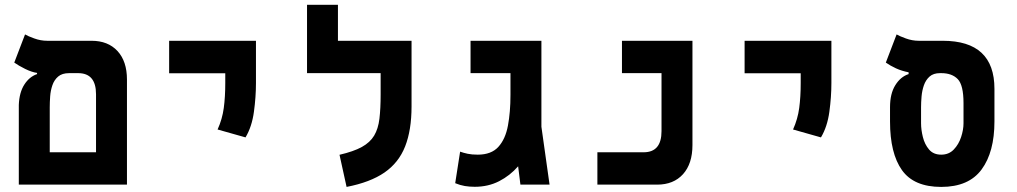

<svg xmlns="http://www.w3.org/2000/svg" viewBox="-20 -752 4142 782"><path d="M56.6 0V-324.7Q58.6 -375.5 79.1 -407.5Q99.6 -439.5 130.9 -450.2V-455.1Q109.4 -458 82.3 -471.4Q55.2 -484.9 38.1 -497.1L82 -611.8Q93.3 -605 119.4 -595.5Q145.5 -585.9 172.4 -585.9H353Q419.9 -585.9 458.5 -544.2Q497.1 -502.4 497.1 -428.2V0ZM261.7 -454.1Q232.9 -454.1 216.8 -440.2Q200.7 -426.3 193.4 -404.8Q186 -383.3 184.3 -359.4Q182.6 -335.4 182.6 -315.4V-131.8H371.1V-368.2Q371.1 -454.1 298.3 -454.1Z M980 -192.4 866.2 -224.6Q885.3 -266.6 891.4 -312Q897.5 -357.4 897.5 -414.1V-453.6H668.9V-585.9H1022.5V-414.1Q1022.5 -357.4 1014.2 -296.6Q1005.9 -235.8 980 -192.4Z M1656.2 -585.9V-318.4Q1656.2 -222.2 1630.1 -155.8Q1604 -89.4 1545.9 -49.3Q1487.8 -9.3 1391.6 9.3L1362.8 -121.6Q1419.9 -134.8 1453.6 -153.3Q1487.3 -171.9 1503.9 -199.7Q1520.5 -227.5 1525.4 -268.6Q1530.3 -309.6 1530.3 -367.2V-454.1H1230.5V-732.4H1356.4V-585.9Z M1913.6 8.8Q1892.1 8.8 1873 5.6Q1854 2.4 1834 -5.9L1854 -134.3Q1867.7 -129.4 1884.8 -125.7Q1901.9 -122.1 1925.8 -122.1Q1981 -122.1 2009.8 -153.8Q2038.6 -185.5 2048.8 -240.5Q2059.1 -295.4 2059.1 -365.2V-454.1H1896.5V-585.9H2185.1V-235.8L2218.3 0H2099.6L2090.3 -74.7Q2057.1 -36.6 2012.7 -13.9Q1968.3 8.8 1913.6 8.8Z M2413.1 0V-131.8H2601.6Q2674.3 -131.8 2674.3 -217.8V-454.1H2513.2V-585.9H2800.3V-161.1Q2800.3 -85.4 2762 -42.7Q2723.6 0 2656.2 0Z M3323.7 -192.4 3210 -224.6Q3229 -266.6 3235.1 -312Q3241.2 -357.4 3241.2 -414.1V-453.6H3012.7V-585.9H3366.2V-414.1Q3366.2 -357.4 3357.9 -296.6Q3349.6 -235.8 3323.7 -192.4Z M3813.5 9.3Q3702.1 9.3 3653.6 -59.1Q3605 -127.4 3605 -257.3V-315.4Q3605 -370.6 3626.5 -405Q3647.9 -439.5 3680.7 -450.2V-457.5Q3652.8 -462.9 3629.4 -473.6Q3606 -484.4 3587.9 -497.1L3631.8 -611.8Q3643.1 -605 3669.2 -595.5Q3695.3 -585.9 3722.2 -585.9H3819.8Q4030.3 -585.9 4030.3 -390.1V-257.3Q4030.3 -132.8 3978 -61.8Q3925.8 9.3 3813.5 9.3ZM3813.5 -122.1Q3844.7 -122.1 3864.7 -143.1Q3884.8 -164.1 3894.5 -193.8Q3904.3 -223.6 3904.3 -250V-332Q3904.3 -405.3 3880.9 -429.7Q3857.4 -454.1 3813.5 -454.1H3808.6Q3781.7 -454.1 3766.1 -440.2Q3750.5 -426.3 3742.9 -404.5Q3735.4 -382.8 3733.4 -358.9Q3731.4 -335 3731.4 -315.4V-250Q3731.4 -223.6 3738.8 -193.8Q3746.1 -164.1 3763.9 -143.1Q3781.7 -122.1 3813.5 -122.1Z"/></svg>

Font: Cascadia Code NF
Style: Bold
Weight: 700
Monospace: yes
Designer: Aaron Bell
Foundry: Saja Typeworks
Version: Version 2404.023; ttfautohint (v1.8.4)